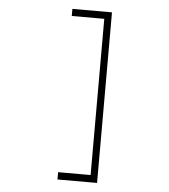

<svg xmlns="http://www.w3.org/2000/svg" viewBox="-58 -825 856 971"><g transform="rotate(5 370.0 -340.0)"><path d="M270 -737V-773H471V93H270V56H435V-737Z"/></g></svg>

Font: M Major Mono Display
Style: Regular
Weight: 400
Designer: Emre Parlak
Foundry: Emre Parlak
Version: Version 2.000; ttfautohint (v1.8) -l 8 -r 50 -G 200 -x 14 -D